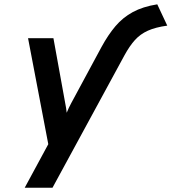

<svg xmlns="http://www.w3.org/2000/svg" viewBox="-20 -691 808 905"><path d="M96.4 194 207.6 -11.4 112.2 -511H231.8L287.4 -204.6Q289.5 -194.4 291.5 -182.1Q293.5 -169.8 294.4 -159.6Q299.2 -171.6 304.6 -183Q310 -194.4 315.6 -204.6L458.1 -468.9Q489.3 -526.3 524 -567.4Q558.8 -608.5 606 -634.1Q653.3 -659.8 721.3 -670.6L768.4 -570.2Q713.1 -562.6 677.1 -546.4Q641.1 -530.2 615.9 -502.2Q590.7 -474.2 566.8 -430.5L227.4 194Z"/></svg>

Font: Overpass
Style: Italic
Weight: 400
Italic angle: -10°
Designer: Delve Withrington, Dave Bailey, Thomas Jockin
Foundry: Delve Fonts LLC
Version: Version 4.000